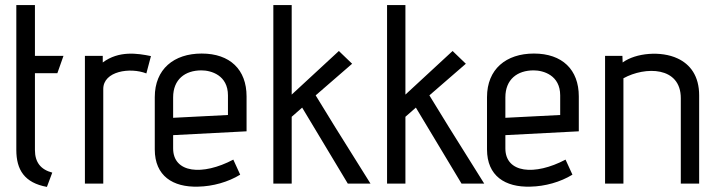

<svg xmlns="http://www.w3.org/2000/svg" viewBox="-20 -720 2829 753"><path d="M185 -43C140 -55 117 -83 117 -132V-433H205L229 -501H117V-700H44V-132C44 -54 76 -3 164 13Z M385 0V-371C385 -441 490 -457 554 -432L572 -500C519 -511 446 -522 383 -475V-501H313V0Z M895 -94C774 -30 659 -41 659 -138V-190L947 -205V-342C947 -447 882 -510 771 -510C662 -510 587 -449 587 -339V-134C587 -30 658 15 757 12C814 11 875 -6 922 -35ZM874 -269 659 -258V-338C659 -409 706 -444 770 -444C808 -444 874 -425 874 -346Z M1433 0C1322 -176 1247 -298 1218 -346L1361 -470L1309 -520L1124 -349V-700H1052V0H1124V-262L1165 -298L1344 0Z M1879 0C1768 -176 1693 -298 1664 -346L1807 -470L1755 -520L1570 -349V-700H1498V0H1570V-262L1611 -298L1790 0Z M2198 -94C2077 -30 1962 -41 1962 -138V-190L2250 -205V-342C2250 -447 2185 -510 2074 -510C1965 -510 1890 -449 1890 -339V-134C1890 -30 1961 15 2060 12C2117 11 2178 -6 2225 -35ZM2177 -269 1962 -258V-338C1962 -409 2009 -444 2073 -444C2111 -444 2177 -425 2177 -346Z M2722 0V-346C2722 -422 2687 -468 2637 -491C2573 -521 2474 -513 2422 -475L2421 -501H2353V0H2425V-413C2510 -460 2650 -460 2650 -335V0Z"/></svg>

Font: Advent Pro
Style: Medium
Weight: 500
Designer: Andreas Kalpakidis
Foundry: Andreas Kalpakidis
Version: Version 2.002 2008